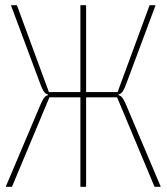

<svg xmlns="http://www.w3.org/2000/svg" viewBox="-20 -718 640 738"><path d="M289 -344H170L26 0H2L134 -312Q140 -327 147 -338.5Q154 -350 164 -352V-355Q153 -358 147 -368.5Q141 -379 135 -395L22 -698H45L168 -364H289V-698H311V-364H432L555 -698H578L465 -395Q459 -379 453 -368.5Q447 -358 436 -355V-352Q446 -350 453 -338.5Q460 -327 466 -312L598 0H574L430 -344H311V0H289Z"/></svg>

Font: IBM Plex Mono Thin
Style: Regular
Weight: 100
Monospace: yes
Designer: Mike Abbink, Paul van der Laan, Pieter van Rosmalen
Foundry: Bold Monday
Version: Version 2.3